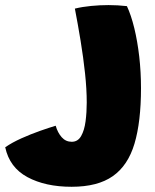

<svg xmlns="http://www.w3.org/2000/svg" viewBox="-215 -450 594 736"><path d="M59.5 266Q-41 266 -109.8 229Q-178.5 192 -195 114.5Q-169 96.5 -132.8 80.2Q-96.5 64 -61 51.5Q-25.5 39 -1.5 32Q6 58.5 21.5 76Q37 93.5 60 93.5Q83.5 93.5 96 71.5Q108.5 49.5 113 15Q117.5 -19.5 117.5 -57Q117.5 -108 111 -168.8Q104.5 -229.5 94 -293.5Q83.5 -357.5 72 -417Q100.5 -424 134 -427.2Q167.5 -430.5 201 -430.5Q236.5 -430.5 271.5 -426.5Q287.5 -392.5 299.8 -342.2Q312 -292 318.8 -232.8Q325.5 -173.5 325.5 -112.5Q325.5 17 300.5 100.8Q275.5 184.5 217.5 225.2Q159.5 266 59.5 266Z"/></svg>

Font: Grandstander Black
Style: Regular
Weight: 900
Designer: Tyler Finck
Foundry: Etcetera Type Co
Version: Version 1.200; ttfautohint (v1.8.3)